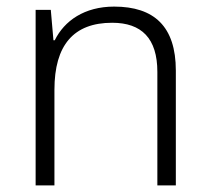

<svg xmlns="http://www.w3.org/2000/svg" viewBox="-20 -562 636 582"><path d="M326 -542C236 -542 175 -499 146 -440H142L134 -532H88V0H145V-290C145 -425 203 -493 320 -493C409 -493 457 -446 457 -344V0H513V-348C513 -482 447 -542 326 -542Z"/></svg>

Font: Noto Sans Meetei Mayek Light
Style: Regular
Weight: 300
Designer: Monotype Design Team and Neelakash Kshetrimayum
Foundry: Monotype Imaging Inc.
Version: Version 2.002